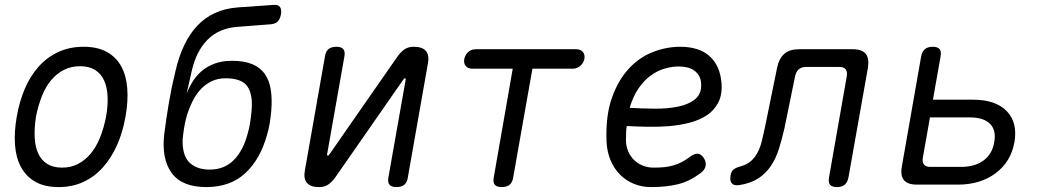

<svg xmlns="http://www.w3.org/2000/svg" viewBox="-20 -750 4240 780"><path d="M218 10Q162 10 124.5 -11Q87 -32 66 -70Q45 -108 41 -160.5Q37 -213 48 -276Q59 -339 81.5 -391Q104 -443 138 -480.5Q172 -518 217.5 -539Q263 -560 320 -560Q376 -560 414 -539Q452 -518 472.5 -480.5Q493 -443 497 -391Q501 -339 490 -277Q479 -213 455.5 -160.5Q432 -108 398 -70Q364 -32 319 -11Q274 10 218 10ZM232 -69Q268 -69 297 -84Q326 -99 348.5 -126Q371 -153 386.5 -191.5Q402 -230 411 -277Q419 -322 417 -359.5Q415 -397 402.5 -424Q390 -451 366 -466Q342 -481 305 -481Q269 -481 239.5 -466Q210 -451 187.5 -424Q165 -397 150 -359Q135 -321 126 -275Q119 -229 121 -191Q123 -153 135.5 -126Q148 -99 172 -84Q196 -69 232 -69Z M1075 -651 945 -641Q907 -638 876.5 -625Q846 -612 823 -588.5Q800 -565 784 -533.5Q768 -502 759 -462L738 -369Q748 -395 763 -419Q778 -443 799.5 -461.5Q821 -480 851.5 -491.5Q882 -503 922 -503Q972 -503 1004.5 -489.5Q1037 -476 1055.5 -450Q1074 -424 1080 -386Q1086 -348 1082 -300Q1080 -276 1076 -251Q1072 -226 1065 -203Q1038 -104 977 -47Q916 10 818 10Q720 10 678 -46.5Q636 -103 647 -203Q655 -267 666 -332Q677 -397 693 -462Q706 -519 728 -565.5Q750 -612 781 -645Q812 -678 853 -697Q894 -716 947 -720L1090 -730Q1110 -732 1117.5 -721.5Q1125 -711 1121 -690Q1117 -670 1106.5 -661Q1096 -652 1075 -651ZM831 -61Q891 -61 929 -99Q967 -137 985 -203Q992 -226 996 -251Q1000 -276 1002 -300Q1008 -366 985 -399Q962 -432 896 -432Q866 -432 841 -420.5Q816 -409 796.5 -388.5Q777 -368 763 -340Q749 -312 739 -280Q732 -256 728 -231Q724 -206 722 -183Q721 -154 727 -131Q733 -108 746.5 -93Q760 -78 781.5 -69.5Q803 -61 831 -61Z M1219 -60 1300 -520Q1303 -541 1314.5 -550.5Q1326 -560 1347 -560Q1366 -560 1374.5 -550.5Q1383 -541 1379 -520L1309 -124Q1308 -121 1309 -119.5Q1310 -118 1312 -118Q1314 -118 1315.5 -119.5Q1317 -121 1319 -124L1591 -515Q1605 -536 1621 -548Q1637 -560 1661 -560Q1696 -560 1710.5 -542.5Q1725 -525 1718 -490L1637 -30Q1634 -9 1622.5 0.5Q1611 10 1590 10Q1571 10 1562.5 0.5Q1554 -9 1558 -30L1628 -426Q1629 -429 1628 -430.5Q1627 -432 1625 -432Q1623 -432 1621.5 -430.5Q1620 -429 1618 -426L1346 -35Q1332 -14 1316 -2Q1300 10 1276 10Q1241 10 1226.5 -7.5Q1212 -25 1219 -60Z M2063 -471H1899Q1881 -471 1872 -482Q1863 -493 1866 -510Q1870 -528 1882.5 -539Q1895 -550 1913 -550H2321Q2339 -550 2348 -539Q2357 -528 2354 -510Q2350 -493 2337 -482Q2324 -471 2307 -471H2143L2065 -30Q2062 -9 2050.5 0.5Q2039 10 2018 10Q1998 10 1990 0.5Q1982 -9 1986 -30Z M2838 -110Q2850 -92 2846.5 -75.5Q2843 -59 2825 -46Q2781 -13 2734 -1.5Q2687 10 2625 10Q2587 10 2554.5 -3.5Q2522 -17 2498 -41.5Q2474 -66 2460 -100Q2446 -134 2444 -175Q2440 -279 2465.5 -351.5Q2491 -424 2534 -470.5Q2577 -517 2632 -538.5Q2687 -560 2743 -560Q2820 -560 2862.5 -522Q2905 -484 2911 -414Q2915 -367 2898.5 -334.5Q2882 -302 2852 -282Q2822 -262 2781.5 -251.5Q2741 -241 2697 -237.5Q2653 -234 2608.5 -235Q2564 -236 2526 -238Q2524 -225 2523.5 -210Q2523 -195 2523 -178Q2524 -153 2533 -133Q2542 -113 2557.5 -98.5Q2573 -84 2593 -76.5Q2613 -69 2635 -69Q2660 -69 2679 -71Q2698 -73 2715.5 -78Q2733 -83 2748.5 -91Q2764 -99 2780 -111Q2800 -126 2813.5 -125.5Q2827 -125 2838 -110ZM2538 -312Q2587 -309 2639.5 -308.5Q2692 -308 2735.5 -317Q2779 -326 2805.5 -348.5Q2832 -371 2828 -414Q2827 -430 2819 -443Q2811 -456 2799.5 -464Q2788 -472 2772 -476Q2756 -480 2737 -480Q2710 -480 2680.5 -471.5Q2651 -463 2623.5 -443Q2596 -423 2574 -391Q2552 -359 2538 -312Z M3137 -475Q3145 -513 3166.5 -531.5Q3188 -550 3226 -550H3444Q3482 -550 3497 -531.5Q3512 -513 3506 -475L3427 -30Q3423 -9 3411.5 0.5Q3400 10 3380 10Q3360 10 3352 0.5Q3344 -9 3348 -30L3420 -440Q3423 -459 3415.5 -468.5Q3408 -478 3390 -478H3255Q3236 -478 3225 -468.5Q3214 -459 3210 -440L3167 -230Q3157 -185 3144.5 -145.5Q3132 -106 3111.5 -75.5Q3091 -45 3060 -25Q3029 -5 2983 2Q2962 5 2953 -5Q2944 -15 2948 -37Q2950 -53 2959.5 -61Q2969 -69 2988 -74Q3014 -81 3030.5 -95.5Q3047 -110 3058 -131Q3069 -152 3075 -177.5Q3081 -203 3087 -230Z M3705 0Q3667 0 3652 -18.5Q3637 -37 3644 -75L3722 -520Q3726 -541 3737.5 -550.5Q3749 -560 3769 -560Q3789 -560 3797 -550.5Q3805 -541 3801 -520L3770 -345H3933Q4025 -345 4070 -298.5Q4115 -252 4101 -172Q4087 -93 4025 -46.5Q3963 0 3872 0ZM3729 -109Q3726 -91 3733.5 -81.5Q3741 -72 3759 -72H3885Q3940 -72 3975.5 -98Q4011 -124 4019 -172Q4028 -221 4002 -247Q3976 -273 3920 -273H3758Z"/></svg>

Font: Maple Mono Light
Style: Italic
Weight: 300
Italic angle: -10°
Monospace: yes
Designer: subframe7536
Version: Version 7.000